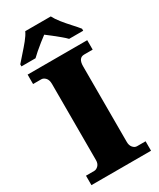

<svg xmlns="http://www.w3.org/2000/svg" viewBox="-232 -1002 889 1074"><g transform="rotate(-30 213.0 -465.5)"><path d="M21 0V-61H74Q88 -61 100.5 -73.5Q113 -86 113 -108V-600Q113 -627 100.5 -640Q88 -653 74 -653H21V-714H406V-653H351Q313 -653 313 -599V-110Q313 -88 324.5 -74.5Q336 -61 351 -61H406V0ZM14 -784Q30 -803 53.5 -829Q77 -855 99 -882Q121 -909 131 -931H296Q307 -909 328.5 -882Q350 -855 374 -829Q398 -803 413 -784V-771H322Q312 -782 291.5 -799Q271 -816 249.5 -833Q228 -850 213 -861Q198 -850 176.5 -833Q155 -816 135.5 -799Q116 -782 105 -771H14Z"/></g></svg>

Font: Noto Serif Sinhala Black
Style: Regular
Weight: 900
Designer: Jelle Bosma - Monotype Design Team
Foundry: Monotype Imaging Inc.
Version: Version 2.007; ttfautohint (v1.8.4.7-5d5b)